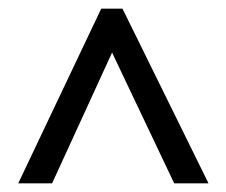

<svg xmlns="http://www.w3.org/2000/svg" viewBox="-20 -735 521 442"><path d="M22 -313H100L238 -614L381 -313H460L262 -715H213Z"/></svg>

Font: Noto Sans Lao UI Cond
Style: Regular
Weight: 400
Width: 3
Designer: Monotype Design Team
Foundry: Monotype Imaging Inc.
Version: Version 2.000